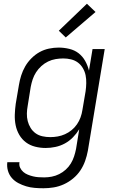

<svg xmlns="http://www.w3.org/2000/svg" viewBox="-20 -782 640 1025"><path d="M212 223Q188 223 164.5 221Q141 219 119.5 212.5Q98 206 78 195.5Q58 185 43.5 168.5Q29 152 22.5 130Q16 108 19 84H84Q81 100 87.5 113.5Q94 127 104.5 136Q115 145 128.5 150.5Q142 156 156.5 159.5Q171 163 186 164Q201 165 216 165Q236 165 256.5 161Q277 157 296 147.5Q315 138 331 123.5Q347 109 358 91Q369 73 375.5 53Q382 33 386 13L403 -92Q389 -69 369.5 -49Q350 -29 326 -16Q302 -3 275.5 2.5Q249 8 224 8Q195 8 167.5 1Q140 -6 118.5 -22Q97 -38 83 -62Q69 -86 63.5 -113.5Q58 -141 59 -170Q60 -199 64 -228L81 -328Q85 -353 93 -378.5Q101 -404 114.5 -427.5Q128 -451 148 -471Q168 -491 191.5 -504Q215 -517 241.5 -522.5Q268 -528 293 -528Q322 -528 350.5 -521Q379 -514 400 -497.5Q421 -481 434.5 -457Q448 -433 455 -405L474 -520H539L449 23Q444 50 434.5 77Q425 104 409 128Q393 152 370 171Q347 190 320.5 202Q294 214 266.5 218.5Q239 223 212 223ZM248 -50Q268 -50 288 -53.5Q308 -57 327 -65.5Q346 -74 362.5 -87.5Q379 -101 391 -118.5Q403 -136 410 -155.5Q417 -175 420 -195L437 -295Q440 -316 440.5 -338Q441 -360 437 -380Q433 -400 422.5 -418Q412 -436 396 -448Q380 -460 359.5 -465Q339 -470 318 -470Q298 -470 277 -466.5Q256 -463 236.5 -453.5Q217 -444 200.5 -429Q184 -414 172.5 -396Q161 -378 154.5 -358.5Q148 -339 144 -318L128 -218Q124 -197 123.5 -176Q123 -155 128 -135.5Q133 -116 143.5 -99Q154 -82 170 -70.5Q186 -59 206.5 -54.5Q227 -50 248 -50ZM331 -582 294 -618 444 -762 490 -718Z"/></svg>

Font: Iosevka Light Extended Oblique
Style: Regular
Weight: 300
Width: 7
Italic angle: -9°
Monospace: yes
Designer: Belleve Invis
Foundry: Belleve Invis
Version: Version 32.5.0; ttfautohint (v1.8.4)